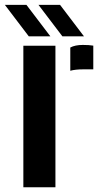

<svg xmlns="http://www.w3.org/2000/svg" viewBox="-50 -794 434 814"><path d="M49 0V-600H185V0ZM248 -494V-592.5Q268.5 -603.5 301 -603.5Q313 -603.5 325.2 -602.8Q337.5 -602 345.5 -600.5V-500H302.5Q269.5 -500 248 -494ZM72 -640 -29.5 -773.5H62L163.5 -640ZM214.5 -640 113 -773.5H204.5L306 -640Z"/></svg>

Font: Big Shoulders Stencil Text Thin ExtraBold
Style: Regular
Weight: 800
Version: Version 2.001